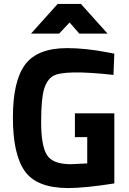

<svg xmlns="http://www.w3.org/2000/svg" viewBox="-20 -934 651 966"><path d="M136.2 -765.1 270 -914.1H387.2L521 -765.1H378.9L330.1 -820.8L277.8 -765.1ZM356.9 -244.1V-363.8H555.2V-11.2Q412.1 11.7 323.2 12.2Q164.1 11.7 104.5 -73.2Q44.9 -158.2 44.9 -342.8Q44.9 -527.3 106.9 -609.9Q168.9 -691.9 317.9 -691.9Q410.6 -691.9 519 -670.9L555.2 -664.1L550.8 -557.1Q302.7 -584.5 247.1 -551.8Q216.3 -533.7 201.7 -485.4Q187 -437 187 -319.3Q187 -201.7 215.8 -154.8Q244.6 -107.9 335.9 -107.9L418.9 -111.8V-244.1Z"/></svg>

Font: TitilliumWeb-Bold
Style: Bold
Weight: 700
Version: Version 1.001;PS 57.000;hotconv 1.0.70;makeotf.lib2.5.55311